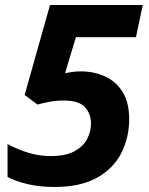

<svg xmlns="http://www.w3.org/2000/svg" viewBox="-20 -734 591 764"><path d="M196 10Q138 10 89.5 -1.5Q41 -13 10 -30V-161Q46 -141 90 -127Q134 -113 182 -113Q242 -113 277 -132.5Q312 -152 327 -181.5Q342 -211 342 -242Q342 -280 318.5 -307Q295 -334 233 -334Q203 -334 175 -328.5Q147 -323 129 -318L78 -356L179 -714H548L521 -586H282L239 -443Q251 -445 266.5 -447.5Q282 -450 301 -450Q355 -450 399 -429.5Q443 -409 468.5 -367Q494 -325 494 -260Q494 -186 462.5 -124.5Q431 -63 365.5 -26.5Q300 10 196 10Z"/></svg>

Font: Noto IKEA Latin
Style: Bold Italic
Weight: 700
Italic angle: -12°
Designer: Monotype Design Team
Foundry: Monotype Imaging Inc.
Version: Version 1.0